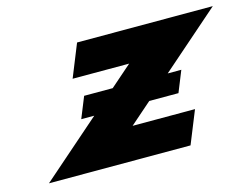

<svg xmlns="http://www.w3.org/2000/svg" viewBox="-76 -639 1006 765"><g transform="rotate(-15 426.5 -256.5)"><path d="M510.4 -213.5H630.9L666 -300.5H609.9L852.8 -513H292.9L238.4 -378H471.6L383 -300.5H265.1L229.9 -213.5H283.5L39.5 0H623.5L678.1 -135H420.7Z"/></g></svg>

Font: Hussar
Style: BdWideOblFour
Weight: 700
Foundry: Cannot Into Space Fonts
Version: Version 2.00